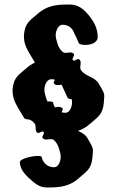

<svg xmlns="http://www.w3.org/2000/svg" viewBox="-20 -824 515 846"><path d="M214.5 -371C214.5 -375 207.5 -377 197.5 -377C194.9 -377 192.2 -376.9 189.3 -376.7C187.1 -380.9 185.3 -385.6 183.5 -391C179.5 -405 175.5 -416 175.5 -429C175.5 -450 187.5 -475 205.5 -475C211.4 -475 216.9 -474.2 222.1 -472.7C219.2 -466.3 213.4 -459.4 218.5 -455C222.5 -451 228.5 -449 233.5 -449C239.5 -449 245.6 -450.5 251 -450.9C253.6 -446.7 255.8 -442.1 257.5 -437C258.5 -435 276.5 -398 276.5 -396C276.5 -391.2 284.7 -387.7 296.1 -386.5C297 -382.1 297.5 -377.7 297.5 -373C297.5 -352 286.5 -327 268.5 -327C262.3 -327 256.6 -327.8 251.3 -329.4C253.3 -334 256.5 -339 256.5 -343C256.5 -344 256.5 -346 254.5 -348C250.5 -351 245.5 -353 239.5 -353C234.4 -353 227.8 -351.5 222.3 -351.1C219.5 -355.3 217.3 -360 215.5 -365C214.5 -367 214.5 -369 214.5 -371ZM164.5 -131C164.5 -135 157.5 -137 147.5 -137C119.5 -137 67.5 -124 67.5 -110C67.5 -83 85.5 -60 104.5 -42C131.5 -18 149.5 1 184.5 2H197.5C246.5 2 289.5 -4 328.5 -40C359.5 -68 382.5 -77 387.5 -131C388.5 -145 389.5 -154 389.5 -160C389.5 -176 384.5 -181 365.5 -215C355.1 -232.5 339.4 -239.8 323.7 -247.6C342.9 -253.8 361.1 -263.9 378.5 -280C409.5 -308 432.5 -317 437.5 -371C438.5 -385 439.5 -394 439.5 -400C439.5 -416 434.5 -421 415.5 -455C396.5 -487 359.5 -485 337.5 -514C334.5 -518 333.5 -523 333.5 -528C333.5 -534 335.5 -541 335.5 -547C335.5 -552 334.5 -557 329.5 -562C322.5 -570 309.5 -551 301.5 -559C300.5 -560 299.5 -561 299.5 -563C299.5 -569 306.5 -577 306.5 -583C306.5 -584 306.5 -586 304.5 -588C300.5 -591 295.5 -593 289.5 -593C283.5 -593 275.5 -591 269.5 -591C264.5 -591 259.5 -592 255.5 -596C243.5 -607 238.5 -616 233.5 -631C229.5 -645 225.5 -656 225.5 -669C225.5 -690 237.5 -715 255.5 -715C280.5 -715 299.5 -701 307.5 -677C308.5 -675 326.5 -638 326.5 -636C326.5 -630 339.5 -626 355.5 -626C379.5 -626 410.5 -635 410.5 -661C410.5 -697 395.5 -728 368.5 -760C345.5 -787 323.5 -803 288.5 -804H275.5C226.5 -804 184.5 -798 144.5 -762C113.5 -734 90.5 -725 85.5 -671V-661C85.5 -620.4 109.1 -591.5 133.8 -548.2C120.4 -542 107.3 -533.6 94.5 -522C63.5 -494 40.5 -485 35.5 -431V-421C35.5 -380 59.5 -351 84.5 -307C94.5 -289 106.5 -310 131.5 -281C142.5 -268 131.5 -251 143.5 -240C151.5 -232 163.5 -250 171.5 -243C179.5 -235 160.5 -222 168.5 -215C172.5 -211 178.5 -209 183.5 -209C190.5 -209 197.5 -211 203.5 -211C208.5 -211 213.5 -210 217.5 -207C229.5 -195 234.5 -186 239.5 -171C243.5 -157 247.5 -146 247.5 -133C247.5 -112 236.5 -87 218.5 -87C192.5 -87 173.5 -102 165.5 -125C164.5 -127 164.5 -129 164.5 -131Z"/></svg>

Font: Chromatic Etruscan
Style: Regular
Weight: 400
Version: Version 000.910